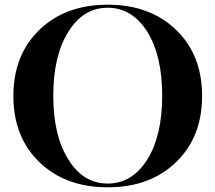

<svg xmlns="http://www.w3.org/2000/svg" viewBox="-20 -784 918 818"><path d="M730 -93Q619 14 439 14Q259 14 148 -93Q37 -200 37 -375Q37 -550 148 -657Q259 -764 439 -764Q619 -764 730 -657Q841 -550 841 -375Q841 -200 730 -93ZM439 -2Q543 -2 608 -105Q671 -207 671 -376Q671 -546 608 -648Q543 -751 439 -751Q334 -751 271 -648Q207 -547 207 -376Q207 -206 271 -105Q334 -2 439 -2Z"/></svg>

Font: Gloock
Style: Regular
Weight: 400
Designer: Duarte Pinto
Foundry: Duarte Pinto
Version: Version 1.000